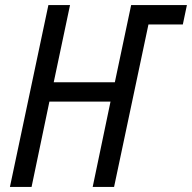

<svg xmlns="http://www.w3.org/2000/svg" viewBox="-20 -734 754 754"><path d="M19 0H104L174 -335H414L344 0H428L563 -638H698L714 -714H495L431 -411H191L255 -714H170Z"/></svg>

Font: Noto Sans Display SemiCondensed
Style: Italic
Weight: 400
Width: 4
Italic angle: -12°
Designer: Monotype Design Team
Foundry: Monotype Imaging Inc.
Version: Version 1.900